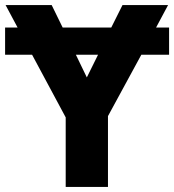

<svg xmlns="http://www.w3.org/2000/svg" viewBox="-22 -734 684 754"><path d="M642 -519H533L402 -278V0H236V-273L104 -519H-2V-626H47L0 -714H181L224 -626H415L459 -714H638L591 -626H642ZM363 -519H276L319 -430Z"/></svg>

Font: Noto Sans UI ExtraBold
Style: Regular
Weight: 800
Designer: Monotype Design Team
Foundry: Monotype Imaging Inc.
Version: Version 1.001